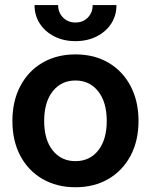

<svg xmlns="http://www.w3.org/2000/svg" viewBox="-20 -748 612 779"><path d="M286.1 11.7Q210 11.7 152.1 -22Q94.2 -55.7 62.3 -116.2Q30.3 -176.8 30.3 -257.3Q30.3 -337.4 62.3 -398.4Q94.2 -459.5 152.1 -493.4Q210 -527.3 286.1 -527.3Q362.8 -527.3 420.4 -493.4Q478 -459.5 510 -398.4Q542 -337.4 542 -257.3Q542 -177.2 510 -116.7Q478 -56.2 420.4 -22.2Q362.8 11.7 286.1 11.7ZM286.1 -94.2Q344.2 -94.2 378.7 -137.9Q413.1 -181.6 413.1 -257.3Q413.1 -333.5 378.4 -377.4Q343.8 -421.4 286.1 -421.4Q228.5 -421.4 193.8 -377.4Q159.2 -333.5 159.2 -257.3Q159.2 -181.2 193.8 -137.7Q228.5 -94.2 286.1 -94.2ZM286.1 -581.1Q238.3 -581.1 200.7 -600.1Q163.1 -619.1 141.6 -652.1Q120.1 -685.1 120.1 -727.5H215.8Q215.8 -696.8 235.8 -676.8Q255.9 -656.7 286.1 -656.7Q316.9 -656.7 336.4 -676.8Q356 -696.8 356 -727.5H452.6Q452.6 -685.1 431.2 -652.1Q409.7 -619.1 372.1 -600.1Q334.5 -581.1 286.1 -581.1Z"/></svg>

Font: Inter Display Semi Bold
Style: Regular
Weight: 600
Designer: Rasmus Andersson
Foundry: rsms
Version: Version 4.000;git-37864ae